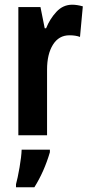

<svg xmlns="http://www.w3.org/2000/svg" viewBox="-20 -575 380 816"><path d="M176 -455H170L152 -545H58V0H180V-279Q180 -345 205 -385Q230 -425 275 -425Q302 -425 320 -418L332 -548Q307 -555 287 -555Q248 -555 220 -525Q192 -495 176 -455ZM72 61Q71 91 63 137Q55 183 48 208V221H126Q168 154 192 72V61Z"/></svg>

Font: Noto Sans UI Condensed
Style: Bold
Weight: 700
Width: 3
Designer: Monotype Design Team
Foundry: Monotype Imaging Inc.
Version: 1.001